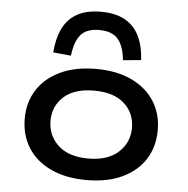

<svg xmlns="http://www.w3.org/2000/svg" viewBox="-54 -827 870 890"><g transform="rotate(5 380.5 -382.5)"><path d="M381 9Q284 9 214 -24Q144 -57 107.5 -115.5Q71 -174 71 -250Q71 -326 108 -384Q145 -442 214.5 -475Q284 -508 381 -508Q478 -508 547 -475Q616 -442 653 -384Q690 -326 690 -250Q690 -174 653.5 -115.5Q617 -57 547.5 -24Q478 9 381 9ZM380 -91Q471 -91 520.5 -136.5Q570 -182 570 -250Q570 -319 521 -363Q472 -407 381 -407Q289 -407 240 -363Q191 -319 191 -250Q191 -182 240 -136.5Q289 -91 380 -91ZM259 -559 176 -567Q181 -634 204 -680Q227 -726 270.5 -750Q314 -774 380 -774Q447 -774 491 -750Q535 -726 558 -680Q581 -634 585 -567L501 -559Q494 -627 466 -658Q438 -689 380 -689Q322 -689 294.5 -658Q267 -627 259 -559Z"/></g></svg>

Font: Nunito Sans 7pt Expanded SemiBold
Style: Regular
Weight: 600
Width: 7
Designer: Vernon Adams
Foundry: Vernon Adams
Version: Version 3.101;gftools[0.9.27]